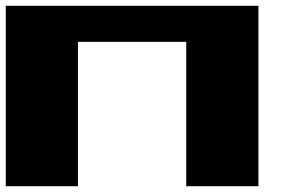

<svg xmlns="http://www.w3.org/2000/svg" viewBox="-20 -770 1040 665"><path d="M0 -125V-750H875V-125H625V-625H250V-125Z"/></svg>

Font: Press Start 2P
Style: Regular
Weight: 400
Designer: CodeMan38
Foundry: CodeMan38
Version: Version 3.000